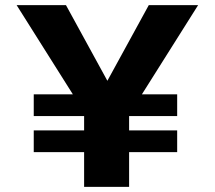

<svg xmlns="http://www.w3.org/2000/svg" viewBox="-20 -731 840 751"><path d="M400 -415 238 -711H45L265 -362H112V-277H309V-221H112V-136H309V0H485V-136H673V-221H485V-277H673V-362H535L755 -711H562Z"/></svg>

Font: Asimov
Style: XWid
Weight: 500
Designer: Google
Version: Version 2.000980; 2014